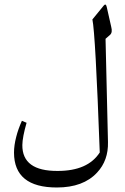

<svg xmlns="http://www.w3.org/2000/svg" viewBox="-20 -604 550 843"><path d="M229.5 219.2Q42 219.2 41.5 66.4Q41.5 34.2 51.3 -3.4Q59.6 -36.6 76.2 -73.7L96.7 -64.9Q78.6 -2 78.1 32.7Q77.1 147.5 233.4 146.5Q365.7 146.5 418 65.4Q398.9 -457 385.7 -518.6L435.5 -579.6Q444.8 -590.8 448.7 -573.2L468.3 -486.3Q475.1 -461.4 462.9 -450.7L443.4 -433.6L454.1 19.5Q456.1 100.6 406.2 153.8Q345.7 219.2 229.5 219.2Z"/></svg>

Font: Parastoo Print
Style: Print
Weight: 400
Foundry: Saber Rastikerdar (saber.rastikerdar@gmail.com)
Version: Version 1.0.0-alpha5